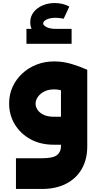

<svg xmlns="http://www.w3.org/2000/svg" viewBox="-20 -952 647 1263"><path d="M85 291V89H256Q328 89 354.5 68.5Q381 48 381 11V-493H554V11Q554 97 517.5 160Q481 223 414 257Q347 291 256 291ZM335 0Q245 0 179 -37Q113 -74 76.5 -135.5Q40 -197 40 -271Q40 -331 63 -381Q86 -431 126.5 -468.5Q167 -506 220.5 -527Q274 -548 336 -548Q396 -548 453 -530.5Q510 -513 554 -493L484 -314Q400 -364 336 -364Q298 -364 271 -350Q244 -336 229 -314.5Q214 -293 214 -270Q214 -249 227.5 -229Q241 -209 268 -196.5Q295 -184 335 -184H499V0ZM348 -692Q273 -692 226 -721Q179 -750 179 -805Q179 -844 201.5 -872.5Q224 -901 260.5 -916.5Q297 -932 339 -932Q365 -932 389.5 -926.5Q414 -921 436 -909L399 -829Q387 -831 373 -833Q359 -835 347 -835Q309 -835 286.5 -823.5Q264 -812 264 -798Q264 -785 286.5 -773.5Q309 -762 348 -762ZM154 -664V-762H451V-664Z"/></svg>

Font: Alexandria ExtraBold
Style: Regular
Weight: 800
Designer: Mohamed Gaber
Foundry: Kief Type Foundry
Version: Version 5.100